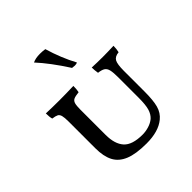

<svg xmlns="http://www.w3.org/2000/svg" viewBox="-203 -903 1056 1056"><g transform="rotate(-45 324.5 -375.0)"><path d="M119 -174V-382Q119 -413 115 -428Q111 -443 100.5 -448.5Q90 -454 67 -457Q62 -473 62 -502Q110 -500 166 -500Q222 -500 276 -502Q276 -476 272 -457Q244 -454 232 -448.5Q220 -443 215.5 -428.5Q211 -414 211 -382V-186Q211 -115 243.5 -79Q276 -43 356 -43Q380 -43 405 -50.5Q430 -58 448 -73Q467 -90 475.5 -118.5Q484 -147 484 -203V-360Q484 -398 479.5 -417.5Q475 -437 462 -445.5Q449 -454 423 -457Q419 -481 419 -502Q459 -500 503 -500Q542 -500 588 -502Q588 -477 583 -457Q552 -454 541.5 -435Q531 -416 531 -364V-202Q531 -135 520.5 -96.5Q510 -58 480 -34Q430 7 337 7Q255 7 207.5 -12.5Q160 -32 139.5 -71.5Q119 -111 119 -174ZM214 -746Q236 -757 271 -757Q290 -757 310 -754Q338 -659 381 -579Q373 -575 361 -575Q353 -575 341 -577Q274 -681 214 -746Z"/></g></svg>

Font: Vollkorn SC
Style: Regular
Weight: 400
Designer: Friedrich Althausen
Foundry: Friedrich Althausen
Version: Version 4.015